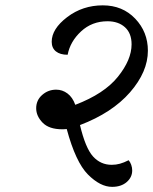

<svg xmlns="http://www.w3.org/2000/svg" viewBox="-20 -644 587 736"><path d="M408.2 -12.2Q424.8 -12.2 439.7 -16.4Q454.6 -20.5 473.1 -29.8Q479.5 -22.5 483.2 -11.7Q486.8 -1 486.8 9.3Q486.8 35.6 465.6 54Q444.3 72.3 409.7 72.3Q364.3 72.3 317.1 24.9Q270 -22.5 235.8 -149.4Q231.4 -148.9 228 -148.7Q224.6 -148.4 218.8 -148.4Q168 -148.4 143.3 -173.8Q118.7 -199.2 118.7 -229Q118.7 -259.8 141.6 -280Q164.6 -300.3 195.3 -300.3Q219.2 -300.3 238.8 -285.6Q258.3 -271 268.6 -242.2Q379.9 -284.7 432.1 -349.9Q484.4 -415 484.4 -474.1Q484.4 -516.6 459 -539.6Q433.6 -562.5 392.1 -562.5Q332.5 -562.5 290.8 -523.7Q249 -484.9 239.3 -434.1Q210.4 -434.1 194.3 -447Q178.2 -460 178.2 -483.9Q178.2 -533.2 237.5 -578.4Q296.9 -623.5 374 -623.5Q449.7 -623.5 498.3 -572.5Q546.9 -521.5 546.9 -449.7Q546.9 -368.7 478.3 -290Q409.7 -211.4 286.6 -164.6Q307.6 -76.2 336.7 -44.2Q365.7 -12.2 408.2 -12.2Z"/></svg>

Font: Sitara
Style: Italic
Weight: 400
Italic angle: -11°
Designer: Neelakash Kshetrimayum
Foundry: Neelakash Kshetrimayum
Version: Version 1.000;PS Version 1.000;PS 1.0;hotconv 1.;hotconv 1.0